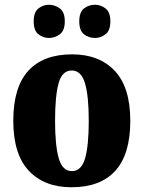

<svg xmlns="http://www.w3.org/2000/svg" viewBox="-20 -779 605 809"><path d="M281 10Q167 10 101.5 -59.5Q36 -129 36 -270Q36 -411 99 -480.5Q162 -550 284 -550Q398 -550 463.5 -480.5Q529 -411 529 -270Q529 -129 466 -59.5Q403 10 281 10ZM283 -58Q323 -58 338.5 -112Q354 -166 354 -270Q354 -375 338 -428.5Q322 -482 282 -482Q242 -482 227 -428.5Q212 -375 212 -270Q212 -166 227.5 -112Q243 -58 283 -58ZM381 -619Q354 -619 334 -634.5Q314 -650 314 -689Q314 -728 334 -743.5Q354 -759 381 -759Q404 -759 424.5 -743.5Q445 -728 445 -689Q445 -650 424.5 -634.5Q404 -619 381 -619ZM186 -619Q162 -619 142 -634.5Q122 -650 122 -689Q122 -728 142 -743.5Q162 -759 186 -759Q211 -759 232 -743.5Q253 -728 253 -689Q253 -650 232 -634.5Q211 -619 186 -619Z"/></svg>

Font: Noto Serif Condensed Black
Style: Regular
Weight: 900
Width: 3
Designer: Monotype Design Team
Foundry: Monotype Imaging Inc.
Version: Version 2.015; ttfautohint (v1.8.4.7-5d5b)